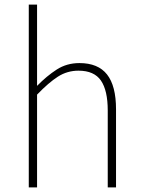

<svg xmlns="http://www.w3.org/2000/svg" viewBox="-20 -814 615 834"><path d="M105 0V-794H141V-560V-441Q183 -484 226.5 -512Q270 -540 325 -540Q406 -540 445 -490.5Q484 -441 484 -339V0H448V-334Q448 -421 418.5 -464Q389 -507 321 -507Q272 -507 231.5 -481Q191 -455 141 -403V0Z"/></svg>

Font: Noto Sans TC Thin
Style: Regular
Weight: 100
Designer: Ryoko NISHIZUKA 西塚涼子 (kana, bopomofo & ideographs); Paul D. Hunt (Latin, Greek & Cyrillic); Sandoll Communications 산돌커뮤니
Foundry: Adobe
Version: Version 2.004-H2;hotconv 1.0.118;makeotfexe 2.5.65603